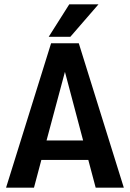

<svg xmlns="http://www.w3.org/2000/svg" viewBox="-20 -867 599 887"><path d="M422 0 388 -128H171L137 0H8L216 -667H344L552 0ZM195 -218H364L280 -535ZM435 -847 305 -697H205L300 -847Z"/></svg>

Font: Epunda Sans SemiBold
Style: Regular
Weight: 600
Designer: Simon Atzbach
Foundry: typofactur
Version: Version 2.204; ttfautohint (v1.8.4.7-5d5b)